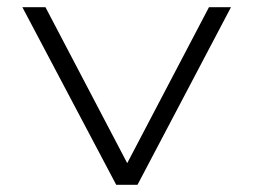

<svg xmlns="http://www.w3.org/2000/svg" viewBox="-20 -512 702 532"><path d="M302 0 42 -492H106L333 -59H332L559 -492H620L361 0Z"/></svg>

Font: Nunito Sans 7pt Expanded ExtraLight
Style: Regular
Weight: 250
Width: 7
Designer: Vernon Adams
Foundry: Vernon Adams
Version: Version 3.101;gftools[0.9.27]